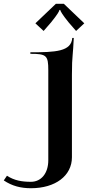

<svg xmlns="http://www.w3.org/2000/svg" viewBox="-147 -747 511 1017"><path d="M40.5 -623.5 84 -583 123.5 -628.5C158.6 -671.9 166 -686.3 168 -694.5H172C174 -686.3 183 -670 216.5 -628.5L256 -583L299.5 -623.5L191 -727H149ZM-127 208.7C-83 238.3 -36.8 250 16.8 250C146.5 250 234 184 234 86V-350C234 -408.6 235.5 -428.8 237.9 -456.7C239.6 -476.8 241.7 -501.8 243.8 -546H235.8C230.8 -474 147.5 -470 13.8 -470V-462C99.3 -462 108.8 -453.3 108.8 -375V102C108.8 170.4 71.7 216 16.8 216C-30.4 216 -71.6 209.2 -110.1 183.8Z"/></svg>

Font: Prida01
Style: Black
Weight: 900
Designer: gluk
Foundry: gluk
Version: Version 00.072